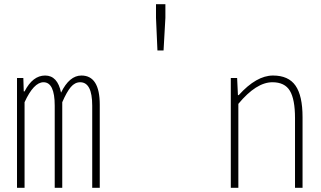

<svg xmlns="http://www.w3.org/2000/svg" viewBox="-20 -900 1540 920"><path d="M61.5 0V-526.4H91.8L93.8 -461.9H97.7Q136.7 -538.1 196.3 -538.1Q255.9 -538.1 272.5 -456.1Q312.5 -538.1 370.1 -538.1Q458 -538.1 458 -398.4V0H421.9V-393.6Q421.9 -505.9 364.3 -505.9Q338.9 -505.9 319.3 -482.9Q299.8 -460 278.3 -410.2V0H242.2V-393.6Q242.2 -505.9 188.5 -505.9Q141.6 -505.9 97.7 -410.2V0Z M727.5 -814.5V-879.9H772.5V-814.5L763.7 -658.2H734.4Z M1085.9 0V-526.4H1116.2L1120.1 -444.3H1124Q1209 -538.1 1288.1 -538.1Q1362.3 -538.1 1396 -489.7Q1429.7 -441.4 1429.7 -338.9V0H1393.6V-334Q1393.6 -423.8 1369.1 -464.8Q1344.7 -505.9 1285.2 -505.9Q1208 -505.9 1122.1 -402.3V0Z"/></svg>

Font: GenEi Gothic M ExtraLight
Style: Regular
Weight: 200
Designer: o_tamon (Modified); [Source Han Sans]
Ryoko NISHIZUKA  (kana & ideographs); Paul D. Hunt (Latin, Greek & Cyrillic); Wenl
Version: Version 1.1a;Original Version 1.004